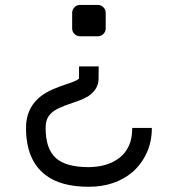

<svg xmlns="http://www.w3.org/2000/svg" viewBox="-20 -584 704 760"><path d="M293 -321.3H370.6L370.1 -272Q370.1 -230.5 328.6 -202.6Q300.8 -187 265.6 -176.3Q232.9 -165.5 209.5 -154.1Q186 -142.6 173.3 -125.2Q160.6 -107.9 160.6 -77.6Q160.6 4.9 200.7 41.3Q240.7 77.6 331.5 77.6Q343.8 77.6 364.7 75.2Q385.7 72.8 409.4 64.5Q433.1 56.2 454.6 39.3Q476.1 22.5 489.7 -5.9Q503.4 -34.2 503.4 -77.6H581.1Q581.1 -23.4 560.8 21Q540.5 65.4 504.4 97.2Q435.1 155.3 331.5 155.3Q219.7 155.3 159.7 108.4Q83 49.3 83 -77.6Q83 -185.5 190.4 -231Q216.3 -242.2 240.7 -250Q281.7 -262.7 292.5 -272.5ZM367.7 -564.5Q379.9 -564.5 389.2 -555.2Q398.4 -545.9 398.4 -533.2V-471.7Q398.4 -458.5 389.2 -449.5Q379.9 -440.4 367.7 -440.4H296.4Q284.2 -440.4 274.9 -449.5Q265.6 -458.5 265.6 -471.7V-533.2Q265.6 -545.9 274.9 -555.2Q284.2 -564.5 296.4 -564.5Z"/></svg>

Font: Turpis
Style: Regular
Weight: 400
Designer: GGBotNet
Foundry: f0n7
Version: 1.00